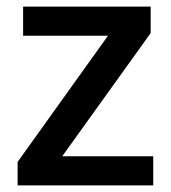

<svg xmlns="http://www.w3.org/2000/svg" viewBox="-20 -560 518 580"><path d="M442.9 0H33.2V-70.8L306.2 -452.1H49.8V-540H435.1V-460L168 -87.9H442.9Z"/></svg>

Font: f1_46894          
Style: Regular
Weight: 600
Foundry: Ascender Corporation
Version: Version 1.10